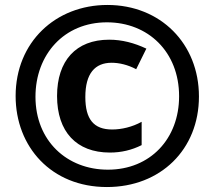

<svg xmlns="http://www.w3.org/2000/svg" viewBox="-20 -744 865 774"><path d="M411 10C627 10 782 -141 782 -355C782 -568 627 -724 413 -724C204 -724 43 -574 43 -357C43 -152 187 10 411 10ZM415 -60C250 -60 123 -176 123 -354C123 -524 238 -654 411 -654C577 -654 702 -535 702 -356C702 -185 586 -60 415 -60ZM423 -129C469 -129 511 -139 551 -159V-253C513 -232 470 -222 432 -222C358 -222 324 -263 324 -353C324 -448 363 -491 430 -491C460 -491 495 -483 529 -465L570 -548C521 -571 472 -584 420 -584C286 -584 210 -499 210 -357C210 -213 288 -129 423 -129Z"/></svg>

Font: Noto Sans Arabic UI XCn XBd
Style: Regular
Weight: 800
Width: 2
Designer: Monotype Design Team, Nadine Chahine and Nizar Qandah
Foundry: Monotype Imaging Inc.
Version: Version 2.010